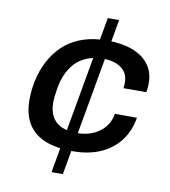

<svg xmlns="http://www.w3.org/2000/svg" viewBox="-85 -796 811 918"><g transform="rotate(10 320.0 -337.0)"><path d="M227 49 364 -723H419L282 49ZM310 -67Q229 -67 174 -89.5Q119 -112 91 -158Q63 -204 63 -273Q63 -304 67 -334Q71 -364 79 -392Q94 -444 120 -485.5Q146 -527 183 -556.5Q220 -586 269 -601.5Q318 -617 378 -617Q450 -617 502 -598Q554 -579 582.5 -541.5Q611 -504 611 -450Q611 -439 610 -428.5Q609 -418 607 -406H496Q497 -413 497.5 -420Q498 -427 498 -433Q498 -465 483 -485.5Q468 -506 440.5 -517Q413 -528 376 -528Q325 -528 286 -508.5Q247 -489 221.5 -450.5Q196 -412 185 -354Q183 -338 181 -325.5Q179 -313 178 -302.5Q177 -292 177 -281Q177 -239 193 -211Q209 -183 240 -169.5Q271 -156 314 -156Q356 -156 390.5 -170.5Q425 -185 448 -212.5Q471 -240 477 -278H584Q573 -211 536 -163.5Q499 -116 441.5 -91.5Q384 -67 310 -67Z"/></g></svg>

Font: Archivo SemiExpanded Medium
Style: Italic
Weight: 500
Width: 6
Italic angle: -10°
Designer: Hector Gatti
Foundry: Omnibus-Type
Version: Version 2.001